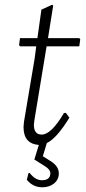

<svg xmlns="http://www.w3.org/2000/svg" viewBox="-20 -611 364 816"><path d="M66 -414 61 -419 65 -449H139L156 -570L202 -591L206 -587L184 -449H317L321 -444L317 -414H178L126 -99L124 -81Q124 -39 157 -39Q198 -39 252 -131H260L275 -111Q221 -23 179 -3L162 53L194 73Q230 95 230 126Q230 152 210 168.5Q190 185 160 185Q120 185 94 153L101 125L106 124Q130 155 158 155Q194 155 194 125Q194 110 172 96L126 67L145 5Q80 0 80 -71L82 -94L127 -361L134 -414Z"/></svg>

Font: Alegreya Sans SC Light
Style: Italic
Weight: 300
Italic angle: -7°
Designer: Juan Pablo del Peral
Foundry: Huerta Tipografica
Version: Version 2.007